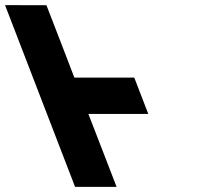

<svg xmlns="http://www.w3.org/2000/svg" viewBox="-217 -722 774 741"><path d="M-37.8 -702 -197.5 -702.1 72.7 -0.9H232.9L178.4 -142.1L124.1 -282.2H355.3L301.2 -422.5H70L16 -562.9Z"/></svg>

Font: Hussar
Style: BdOpOblFour
Weight: 700
Foundry: Cannot Into Space Fonts
Version: Version 2.00